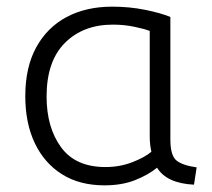

<svg xmlns="http://www.w3.org/2000/svg" viewBox="-20 -546 637 577"><path d="M294 11Q219 11 166 -22.5Q113 -56 84.5 -116Q56 -176 56 -257Q56 -344 89 -404Q122 -464 180.5 -495Q239 -526 317 -526Q369 -526 416 -516.5Q463 -507 492 -495V-127Q492 -79 510 -64Q528 -49 571 -43L563 9Q481 5 452 -42Q425 -20 385.5 -4.5Q346 11 294 11ZM297 -44Q340 -44 377.5 -58.5Q415 -73 435 -90Q430 -111 430 -136V-453Q415 -459 384 -465.5Q353 -472 319 -472Q230 -472 175 -417Q120 -362 120 -256Q120 -163 163.5 -103.5Q207 -44 297 -44Z"/></svg>

Font: Ubuntu Sans Light
Style: Regular
Weight: 300
Designer: Dalton Maag Ltd
Foundry: Dalton Maag Ltd
Version: Version 1.006; ttfautohint (v1.8.4.7-5d5b)